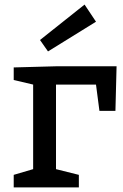

<svg xmlns="http://www.w3.org/2000/svg" viewBox="-20 -820 540 840"><path d="M155 -645 350 -800 400 -725 190 -595ZM485 -335H415L400 -450H225V-80L325 -55V0H40V-55L125 -80V-450L40 -470V-525L225 -530H490Z"/></svg>

Font: Bitter
Style: Regular
Weight: 400
Designer: Sol Matas
Foundry: Sol Matas
Version: Version 1.300;PS 001.300;hotconv 1.0.70;makeotf.lib2.5.58329